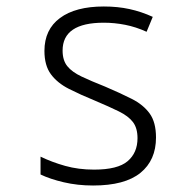

<svg xmlns="http://www.w3.org/2000/svg" viewBox="-20 -562 603 592"><path d="M267 10Q219 10 176.5 0Q134 -10 105 -24V-79Q140 -62 181 -50.5Q222 -39 270 -39Q343 -39 373.5 -65Q404 -91 404 -136Q404 -167 390 -185.5Q376 -204 346.5 -218.5Q317 -233 272 -252Q228 -270 192.5 -288Q157 -306 137 -333Q117 -360 117 -405Q117 -471 165 -506.5Q213 -542 300 -542Q343 -542 379.5 -534Q416 -526 451 -510L432 -464Q399 -479 366 -485.5Q333 -492 300 -492Q173 -492 173 -406Q173 -376 187.5 -358Q202 -340 231.5 -326Q261 -312 304 -295Q351 -275 386.5 -257Q422 -239 441.5 -212Q461 -185 461 -138Q461 -68 413 -29Q365 10 267 10Z"/></svg>

Font: Noto Sans Mono SemiCondensed Light
Style: Regular
Weight: 300
Width: 4
Designer: Monotype Design Team
Foundry: Monotype Imaging Inc.
Version: Version 2.014; ttfautohint (v1.8.4.7-5d5b)